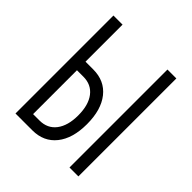

<svg xmlns="http://www.w3.org/2000/svg" viewBox="-187 -827 961 961"><g transform="rotate(45 293.0 -346.5)"><path d="M70.3 0V-693.4H134.8V-431.2H189.5Q270 -431.2 315.7 -373.8Q361.3 -316.4 361.3 -215.3Q361.3 -114.7 315.7 -57.4Q270 0 189.5 0ZM134.8 -60.1H180.2Q236.3 -60.1 267.8 -101.3Q299.3 -142.6 299.3 -215.3Q299.3 -288.6 267.8 -329.6Q236.3 -370.6 180.2 -370.6H134.8ZM452.6 0V-693.4H515.6V0Z"/></g></svg>

Font: CaskaydiaMono NF Light
Style: Regular
Weight: 300
Designer: Aaron Bell
Foundry: Saja Typeworks
Version: Version 2111.001; ttfautohint (v1.8.4);Nerd Fonts 3.1.1